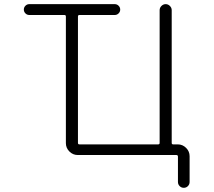

<svg xmlns="http://www.w3.org/2000/svg" viewBox="-20 -774 1040 932"><path d="M122.1 -753.9H537.1Q547.9 -753.9 555.7 -746.1Q563.5 -738.3 563.5 -727.5Q563.5 -716.8 555.7 -709Q547.9 -701.2 537.1 -701.2H365.2Q358.4 -701.2 358.4 -693.4V-80.1Q358.4 -73.2 365.2 -73.2H748Q754.9 -73.2 754.9 -80.1V-724.6Q754.9 -736.3 763.7 -745.1Q772.5 -753.9 784.2 -753.9Q795.9 -753.9 804.7 -745.1Q813.5 -736.3 813.5 -724.6V-80.1Q813.5 -73.2 820.3 -73.2H842.8Q866.2 -73.2 883.3 -56.2Q900.4 -39.1 900.4 -15.6V109.4Q900.4 121.1 892.1 129.4Q883.8 137.7 872.1 137.7Q860.4 137.7 852.1 129.4Q843.8 121.1 843.8 109.4V-13.7Q843.8 -21.5 835.9 -21.5H357.4Q334 -21.5 316.9 -38.6Q299.8 -55.7 299.8 -79.1V-693.4Q299.8 -701.2 293 -701.2H122.1Q111.3 -701.2 103.5 -709Q95.7 -716.8 95.7 -727.5Q95.7 -738.3 103.5 -746.1Q111.3 -753.9 122.1 -753.9Z"/></svg>

Font: Rounded Mgen+ 1mn light
Style: Regular
Weight: 200
Designer: [Source Han Sans]
Ryoko NISHIZUKA  (kana & ideographs); Paul D. Hunt (Latin, Greek & Cyrillic); Wenlong ZHANG  (bopomofo
Version: Version 1.059.20150602